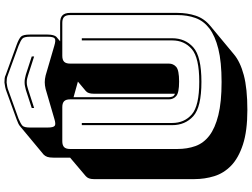

<svg xmlns="http://www.w3.org/2000/svg" viewBox="-158 -870 1161 886"><g transform="rotate(-90 423.0 -426.5)"><path d="M359 134Q262 134 199.5 113.5Q137 93 102 59Q67 25 53.5 -19Q40 -63 40 -110V-575Q40 -588 43.5 -597Q47 -606 54 -612L139 -684V-760Q139 -779 142.5 -789Q146 -799 153 -806L284 -915L283 -914Q288 -919 296.5 -923Q305 -927 316 -931L443 -977Q453 -981 464.5 -983.5Q476 -986 486 -987Q496 -987 505 -986Q514 -985 521 -981L659 -931Q689 -920 698 -910Q707 -900 707 -869V-788Q707 -772 704 -762Q701 -752 697 -748L696 -747L676 -730H761Q785 -730 796 -719Q807 -708 807 -684V-189Q807 -143 794 -104Q781 -65 747 -37L617 71Q582 101 520 117.5Q458 134 359 134ZM606 -850 519 -878Q512 -880 504.5 -882Q497 -884 487 -884Q477 -884 469.5 -882Q462 -880 455 -878L368 -850V-861L451 -888Q460 -890 468 -892Q476 -894 487 -894Q498 -894 506 -892Q514 -890 523 -888L606 -861ZM456 -797Q473 -801 487 -801Q501 -801 518 -797L655 -757Q681 -749 689 -755Q697 -761 697 -788V-869Q697 -896 688.5 -904Q680 -912 655 -922L518 -972Q511 -975 503 -976Q495 -977 486 -977Q477 -976 466.5 -974Q456 -972 447 -968L319 -922Q295 -912 286.5 -904Q278 -896 278 -869V-788Q278 -761 286 -755Q294 -749 319 -757ZM797 -189V-684Q797 -703 788.5 -711.5Q780 -720 761 -720H609Q590 -720 581.5 -711.5Q573 -703 573 -684V-228Q573 -208 558 -194.5Q543 -181 490 -181Q438 -181 423 -194.5Q408 -208 408 -228V-684Q408 -703 399.5 -711.5Q391 -720 372 -720H215Q196 -720 187.5 -711.5Q179 -703 179 -684V-189Q179 -143 192.5 -105.5Q206 -68 240.5 -41.5Q275 -15 335 0Q395 15 488 15Q581 15 641 0Q701 -15 735.5 -41.5Q770 -68 783.5 -105.5Q797 -143 797 -189ZM434 -200V-575Q434 -588 437 -597Q440 -606 446 -611L447 -612L490 -648L418 -668V-228Q418 -219 421 -211.5Q424 -204 434 -200ZM289 -630H299V-213Q299 -157 338.5 -122.5Q378 -88 489 -88Q600 -88 640 -122.5Q680 -157 680 -213V-630H690V-213Q690 -153 648 -115.5Q606 -78 489 -78Q372 -78 330.5 -115.5Q289 -153 289 -213Z"/></g></svg>

Font: Bungee Shade
Style: Regular
Weight: 400
Designer: David Jonathan Ross
Foundry: David Jonathan Ross
Version: Version 1.001;PS 1.0;hotconv 1.0.72;makeotf.lib2.5.5900